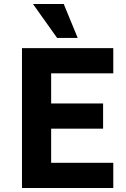

<svg xmlns="http://www.w3.org/2000/svg" viewBox="-20 -941 629 961"><path d="M90 0V-700H547V-574H236V-423H496V-297H236V-126H547V0ZM266 -751 145 -921H299L369 -751Z"/></svg>

Font: Inclusive Sans
Style: Regular
Weight: 400
Designer: Olivia King
Foundry: Olivia King
Version: Version 2.004